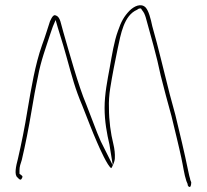

<svg xmlns="http://www.w3.org/2000/svg" viewBox="-20 -692 806 749"><path d="M48 0C53 5 61 16 66 2C71 -5 64 -8 56 -14V-27C56 -42 60 -53 65 -68C79 -127 92 -193 103 -259L115 -328C119 -351 124 -372 128 -393C139 -454 160 -509 177 -562C180 -571 183 -580 186 -588L197 -614L205 -586C216 -548 221 -537 239 -472C262 -389 273 -346 301 -280C321 -230 339 -181 359 -136C368 -115 400 -43 414 -36C416 -38 418 -42 420 -47L373 -141C364 -161 355 -184 346 -208L316 -286C286 -356 250 -488 227 -567C217 -600 216 -623 200 -631H199C190 -637 183 -627 175 -609C166 -582 156 -548 144 -516C117 -440 102 -349 87 -261C77 -198 63 -129 50 -73C42 -43 35 -10 48 0ZM388 -271C388 -219 397 -170 407 -128L420 -47C424 -55 428 -67 428 -74C429 -91 427 -111 422 -131C412 -171 405 -221 405 -271C404 -296 406 -323 410 -348C418 -399 429 -454 439 -502C451 -558 463 -632 515 -654C517 -655 520 -659 526 -659H530C536 -648 541 -647 547 -629V-628L548 -626C568 -553 591 -475 607 -397C620 -345 634 -293 649 -239L670 -152C677 -124 682 -100 687 -78C695 -42 698 -13 707 14L712 26C712 30 712 31 715 35C724 43 726 29 726 19L722 9V7C720 0 717 -10 714 -26C700 -95 681 -174 664 -244L642 -325C619 -414 599 -503 574 -590C568 -619 560 -650 548 -663C530 -681 503 -668 485 -650C464 -628 453 -609 440 -571C425 -530 417 -478 408 -428C399 -379 388 -325 388 -271ZM420 -47V-48Z"/></svg>

Font: Stray Cat
Style: ExLt
Weight: 200
Version: Version 1.0